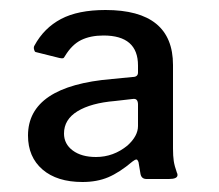

<svg xmlns="http://www.w3.org/2000/svg" viewBox="-20 -770 438 384"><path d="M326 -640V-473Q326 -458 327.5 -448Q329 -438 334 -424Q335 -423 335 -420Q335 -412 318 -412H273Q263 -412 261 -422L257 -446Q255 -451 253 -451Q250 -451 245 -447Q219 -425 196.5 -415.5Q174 -406 145 -406Q94 -406 65 -431Q36 -456 36 -499Q36 -598 204 -612L245 -616Q256 -616 256 -625V-639Q256 -699 187 -699Q161 -699 142.5 -690Q124 -681 110 -658Q108 -654 106 -653.5Q104 -653 99 -654L51 -666Q49 -667 48 -671.5Q47 -676 49 -679Q68 -714 102 -732Q136 -750 191 -750Q326 -750 326 -640ZM172 -456Q207 -456 235 -479Q256 -498 256 -518V-561Q256 -567 253.5 -570Q251 -573 245 -572L210 -568Q162 -564 135 -547.5Q108 -531 108 -503Q108 -482 125.5 -469Q143 -456 172 -456Z"/></svg>

Font: n
Style: Regular
Weight: 500
Designer: Pablo Impallari, Rodrigo Fuenzalida
Foundry: Impallari Type
Version: Version 1.002; ttfautohint (v1.5)